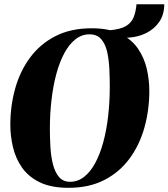

<svg xmlns="http://www.w3.org/2000/svg" viewBox="-20 -888 807 920"><path d="M308.5 12Q224.5 12 170 -14.8Q115.5 -41.5 85 -85.8Q54.5 -130 42 -183.5Q29.5 -237 29.5 -290Q29.5 -381 52.8 -464Q76 -547 124 -612Q172 -677 245.5 -714.8Q319 -752.5 419 -752.5Q502.5 -752.5 556.5 -726Q610.5 -699.5 640.8 -655.5Q671 -611.5 683.2 -558.5Q695.5 -505.5 695.5 -452.5Q695.5 -361 672.2 -277.5Q649 -194 601.2 -128.8Q553.5 -63.5 480.5 -25.8Q407.5 12 308.5 12ZM315.5 -17Q353 -17 383.2 -40.8Q413.5 -64.5 436.5 -107.2Q459.5 -150 475 -207.2Q490.5 -264.5 498.2 -332Q506 -399.5 506 -472Q506 -513.5 504 -557.5Q502 -601.5 493.5 -639.2Q485 -677 465 -700.2Q445 -723.5 409 -723.5Q371.5 -723.5 341.2 -699.5Q311 -675.5 288 -632.8Q265 -590 249.8 -533Q234.5 -476 226.8 -409.5Q219 -343 219 -271.5Q219 -229 221.5 -184.2Q224 -139.5 233.5 -101.5Q243 -63.5 262.5 -40.2Q282 -17 315.5 -17ZM634 -867.5H767Q767 -818.5 743.5 -784Q720 -749.5 681.8 -730.2Q643.5 -711 598.5 -707.8Q553.5 -704.5 510.5 -718L504 -743Q556 -747 582.8 -762.8Q609.5 -778.5 620.2 -805Q631 -831.5 634 -867.5Z"/></svg>

Font: Merriweather 144pt Black
Style: Italic
Weight: 900
Italic angle: -7.8°
Version: Version 2.101